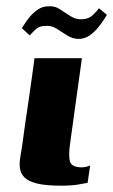

<svg xmlns="http://www.w3.org/2000/svg" viewBox="-20 -583 358 607"><path d="M239 -399Q230 -333 220.5 -266Q211 -199 202 -132Q196 -92 201 -73Q206 -54 239 -54Q246 -54 254 -56Q262 -58 265 -60L257 -5Q250 -4 229.5 0Q209 4 173 4Q124 4 96.5 -3Q69 -10 57 -22.5Q45 -35 43 -51Q41 -67 44 -85Q47 -103 50 -122Q54 -153 59.5 -191.5Q65 -230 71 -269.5Q77 -309 81.5 -343Q86 -377 89 -399Q127 -399 164 -399Q201 -399 239 -399ZM229 -460Q210 -460 193 -470.5Q176 -481 159.5 -492Q143 -503 122 -501Q104 -501 91.5 -489Q79 -477 74 -471L49 -494Q50 -495 56.5 -505.5Q63 -516 74 -529.5Q85 -543 100 -553Q115 -563 132 -563Q152 -565 169 -554Q186 -543 202 -532.5Q218 -522 237 -522Q259 -522 273 -535Q287 -548 293 -557L318 -536Q317 -535 310 -523.5Q303 -512 291.5 -497.5Q280 -483 264 -471.5Q248 -460 229 -460Z"/></svg>

Font: Genos
Style: Bold Italic
Weight: 700
Italic angle: -8°
Version: Version 1.010